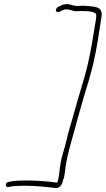

<svg xmlns="http://www.w3.org/2000/svg" viewBox="-20 -797 523 950"><path d="M13 127C15 129 17 129 22 128L34 126C53 123 78 122 101 122C155 122 209 128 253 133C273 136 286 120 291 98C292 92 296 86 297 80C300 66 302 49 304 32C310 -10 319 -47 332 -93C361 -198 388 -299 420 -401C427 -428 435 -454 441 -480C461 -565 470 -638 482 -713C490 -764 455 -764 404 -768C394 -769 384 -769 375 -768C368 -767 362 -767 358 -768C340 -768 324 -779 306 -776H305C297 -776 288 -774 279 -768L266 -762C263 -761 261 -758 259 -754C254 -743 256 -740 264 -738C269 -737 272 -737 274 -739L287 -745C293 -748 296 -750 301 -750C319 -753 336 -745 348 -742C357 -740 380 -744 396 -742C420 -742 446 -740 456 -727C458 -712 452 -685 449 -667C440 -609 430 -548 415 -482C396 -400 367 -317 346 -237C339 -210 330 -183 323 -158C311 -115 305 -82 293 -44C281 -7 276 31 273 63C272 70 271 76 270 81L267 96L266 97L263 107C220 100 161 96 107 96C80 96 54 97 34 101L22 103C9 105 5 121 13 127Z"/></svg>

Font: Stray Cat
Style: LtObl
Weight: 300
Version: Version 1.0